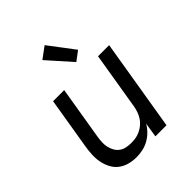

<svg xmlns="http://www.w3.org/2000/svg" viewBox="-213 -891 1027 1027"><g transform="rotate(-45 300.0 -378.0)"><path d="M222 8Q193 8 166 0.5Q139 -7 118 -23.5Q97 -40 84.5 -64.5Q72 -89 67 -116Q62 -143 63.5 -172Q65 -201 70 -230L118 -520H202L152 -218Q149 -199 148 -180Q147 -161 151 -143.5Q155 -126 163.5 -110.5Q172 -95 186 -84.5Q200 -74 218 -70Q236 -66 255 -66Q272 -66 289 -68.5Q306 -71 323 -79Q340 -87 354.5 -99Q369 -111 379 -126.5Q389 -142 395 -159Q401 -176 404 -193L458 -520H542L456 0H372L385 -83Q373 -62 355 -44Q337 -26 315 -14Q293 -2 269 3Q245 8 222 8ZM354 -580 233 -716 298 -764 407 -620Z"/></g></svg>

Font: Iosevka Extended Oblique
Style: Regular
Weight: 400
Width: 7
Italic angle: -9°
Monospace: yes
Designer: Belleve Invis
Foundry: Belleve Invis
Version: Version 32.0.1; ttfautohint (v1.8.4)